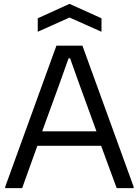

<svg xmlns="http://www.w3.org/2000/svg" viewBox="-20 -977 721 997"><path d="M7 -7 273 -740H408L674 -7V0H586L505 -220H174L95 0H7ZM481 -295 390 -545 344 -674H336L290 -545L199 -295ZM176 -882 341 -957 507 -882V-812L341 -886L176 -812Z"/></svg>

Font: Encode Sans
Style: Regular
Weight: 400
Designer: Pablo Impallari, Andres Torresi
Foundry: Pablo Impallari, Andres Torresi
Version: Version 1.000; ttfautohint (v1.00) -l 8 -r 50 -G 200 -x 14 -